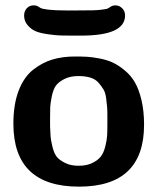

<svg xmlns="http://www.w3.org/2000/svg" viewBox="-20 -686 590 717"><path d="M70 -628Q70 -644 80 -655Q90 -666 106 -666Q115 -666 120.5 -663Q126 -660 131 -656.5Q136 -653 160 -650Q184 -647 226 -647H268Q304 -647 326 -647.5Q348 -648 360.5 -650Q373 -652 377 -652.5Q381 -653 387 -657Q393 -661 395 -662Q402 -666 411 -666Q425 -666 436 -655.5Q447 -645 447 -628Q447 -553 283 -553H249Q222 -553 205.5 -553.5Q189 -554 160 -558Q131 -562 114 -569Q97 -576 83.5 -591.5Q70 -607 70 -628ZM30 -224Q30 -296 49.5 -347Q69 -398 103 -425Q137 -452 175 -463.5Q213 -475 259 -475Q285 -475 304.5 -474Q324 -473 352.5 -467.5Q381 -462 402 -452Q423 -442 446 -423Q469 -404 484 -378Q499 -352 508.5 -311.5Q518 -271 518 -220Q518 11 275 11Q30 11 30 -224ZM167 -214Q168 -188 169 -175Q170 -162 176 -137.5Q182 -113 192 -100.5Q202 -88 223 -77.5Q244 -67 274 -67Q304 -67 325 -77.5Q346 -88 356.5 -101.5Q367 -115 373 -138.5Q379 -162 380 -178.5Q381 -195 381 -220Q381 -226 381 -228V-255Q381 -276 380 -286.5Q379 -297 376.5 -318Q374 -339 367 -351Q360 -363 348.5 -376.5Q337 -390 318 -396Q299 -402 273 -402Q242 -402 220.5 -391Q199 -380 189 -366.5Q179 -353 173.5 -326.5Q168 -300 167.5 -285.5Q167 -271 167 -241Z"/></svg>

Font: CMU Sans Serif
Style: Bold
Weight: 700
Version: Version 0.7.0